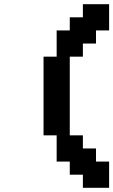

<svg xmlns="http://www.w3.org/2000/svg" viewBox="-20 -1020 540 915"><path d="M312.5 -250H250V-375H187.5V-750H250V-875H312.5V-937.5H375V-1000H500V-875H437.5V-812.5H375V-750H312.5V-375H375V-312.5H437.5V-250H500V-125H375V-187.5H312.5Z"/></svg>

Font: Amiga Topaz Unicode Rus
Style: Regular
Weight: 400
Designer: dMG of Trueschool and Divine Stylers
Foundry: dMG of Trueschool and Divine Stylers
Version: Version 1.1